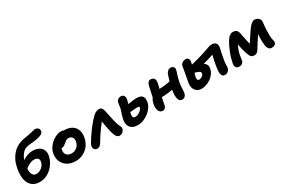

<svg xmlns="http://www.w3.org/2000/svg" viewBox="94 -1912 4517 3080"><g transform="rotate(-30 2352.0 -372.5)"><path d="M264.8 14Q190.4 14 142.6 -16.8Q94.8 -47.6 71 -99.9Q47.2 -152.2 44.2 -219.1Q41.2 -286 55.4 -358.4Q71.6 -440.2 100.7 -498.3Q129.8 -556.4 165 -595.7Q200.2 -635 237.5 -658.3Q274.8 -681.6 307.6 -693.8Q354.6 -710.8 401.3 -718.1Q448 -725.4 489.8 -733.4Q537.4 -742.6 569.6 -751.7Q601.8 -760.8 616.2 -760.8Q633.6 -760.8 651.9 -752.2Q670.2 -743.6 680.9 -725.6Q691.6 -707.6 685.6 -679.2Q681 -657 658.5 -641.4Q636 -625.8 598.4 -616.4Q538.4 -601.6 493.6 -597.2Q448.8 -592.8 411.8 -588.6Q374.8 -584.4 336.8 -569.6Q312.6 -560.2 286.4 -532.7Q260.2 -505.2 238.9 -464.3Q217.6 -423.4 206.2 -372Q190.4 -295.8 192.6 -240.5Q194.8 -185.2 216.6 -155.3Q238.4 -125.4 282.4 -125.4Q310.6 -125.4 336.6 -137Q362.6 -148.6 384.1 -167Q405.6 -185.4 419.5 -208.7Q433.4 -232 438 -254.6Q444.4 -287.6 434.4 -307.4Q424.4 -327.2 403.4 -336.2Q382.4 -345.2 356.8 -345.2Q315.8 -345.2 269.8 -322.7Q223.8 -300.2 178.8 -262.4L126.6 -318.6Q156.2 -367.2 201.8 -403.3Q247.4 -439.4 300.8 -459.2Q354.2 -479 405 -479Q469 -479 516.8 -455.4Q564.6 -431.8 586.4 -385.6Q608.2 -339.4 593.6 -270Q583.2 -219.6 554.8 -169.3Q526.4 -119 483.1 -77.7Q439.8 -36.4 384.4 -11.2Q329 14 264.8 14Z M932.2 12Q839.8 12 776.8 -27.7Q713.8 -67.4 687.1 -133.5Q660.4 -199.6 676.2 -280Q686.6 -330.8 715.9 -374.8Q745.2 -418.8 786.1 -451.9Q827 -485 871.7 -503.6Q916.4 -522.2 956.6 -522.2Q974.2 -522.2 990.4 -516.6Q1006.6 -511 1016.3 -499.3Q1026 -487.6 1022.4 -467.6Q1014.4 -432.4 994.4 -405.1Q974.4 -377.8 926.6 -362.6Q902.6 -354.6 881.1 -338.6Q859.6 -322.6 844.6 -301.7Q829.6 -280.8 825 -255.8Q813.4 -198.8 843.9 -163.8Q874.4 -128.8 937.6 -128.8Q991.8 -128.8 1033.4 -163.9Q1075 -199 1086.6 -256.8Q1096.4 -307.4 1073.5 -337.5Q1050.6 -367.6 1004 -367.6Q980.4 -367.6 962.7 -355.6Q945 -343.6 920.8 -323.6Q903.4 -309.2 891 -299.9Q878.6 -290.6 867.1 -286.3Q855.6 -282 840.2 -282Q822.4 -282 807.4 -299.8Q792.4 -317.6 800.2 -356.6Q805.8 -385.4 827.5 -413.2Q849.2 -441 879.6 -463Q910 -485 943.7 -498.3Q977.4 -511.6 1008 -511.6Q1097.2 -511.6 1152.7 -476.6Q1208.2 -441.6 1229.5 -381.2Q1250.8 -320.8 1234.8 -244Q1220 -166 1175.9 -108.4Q1131.8 -50.8 1068.7 -19.4Q1005.6 12 932.2 12Z M1328 12Q1306.6 12 1290.4 0.5Q1274.2 -11 1266.9 -29.5Q1259.6 -48 1263.4 -68.6Q1268.2 -91.8 1288.6 -127.5Q1309 -163.2 1337.5 -204.7Q1366 -246.2 1393.6 -286Q1417 -319.6 1444.3 -353.3Q1471.6 -387 1498.9 -417.3Q1526.2 -447.6 1549.6 -471Q1573.8 -495.2 1601.9 -510.6Q1630 -526 1662 -526Q1696.4 -526 1711.1 -508.8Q1725.8 -491.6 1736 -454.6Q1746 -416 1755.5 -362.5Q1765 -309 1777.2 -259Q1787.4 -217 1795.3 -191.5Q1803.2 -166 1810 -150.6Q1816.8 -135.2 1823 -122.6Q1831.6 -107.2 1834.4 -95.3Q1837.2 -83.4 1834 -65Q1830.8 -45.2 1817 -27.6Q1803.2 -10 1784.1 0.3Q1765 10.6 1744.6 10.6Q1721 10.6 1704.3 -2Q1687.6 -14.6 1676.6 -36.8Q1665.6 -59 1656.6 -86.2Q1650 -108.4 1641.4 -145.5Q1632.8 -182.6 1624.7 -225.1Q1616.6 -267.6 1610.5 -306.6Q1604.4 -345.6 1602.8 -371.2L1650.4 -376Q1631.4 -359.8 1601.9 -323.7Q1572.4 -287.6 1538.3 -240.3Q1504.2 -193 1472.1 -144.8Q1440 -96.6 1417.4 -55.8Q1397.8 -20.6 1375.5 -4.3Q1353.2 12 1328 12Z M2081.8 10Q2026 10 1991.1 -7.3Q1956.2 -24.6 1937.8 -53.4Q1919.4 -82.2 1915.5 -116.3Q1911.6 -150.4 1918.6 -184Q1929.6 -239.2 1948.1 -291.1Q1966.6 -343 1973 -373.2Q1978.8 -405.4 1979.7 -424.7Q1980.6 -444 1986 -467.4Q1988.8 -480.8 1999.9 -494.8Q2011 -508.8 2029.3 -518.6Q2047.6 -528.4 2069.4 -528.4Q2106.6 -528.4 2124.6 -502.1Q2142.6 -475.8 2132.6 -428.6Q2128.4 -405.6 2119.8 -377.7Q2111.2 -349.8 2102 -321.1Q2092.8 -292.4 2085.1 -266.5Q2077.4 -240.6 2073.4 -220.6Q2069.4 -198.4 2067.1 -176Q2064.8 -153.6 2074.3 -139.2Q2083.8 -124.8 2113.6 -124.8Q2132.8 -124.8 2155 -133.7Q2177.2 -142.6 2197.4 -157.1Q2217.6 -171.6 2231.1 -189.3Q2244.6 -207 2247 -224.4Q2248.6 -234.4 2238.2 -238.2Q2227.8 -242 2207.4 -242Q2181 -242 2146.8 -238.9Q2112.6 -235.8 2082.3 -232.1Q2052 -228.4 2037.6 -226.8Q2018 -226.6 2000.8 -232Q1983.6 -237.4 1974.4 -250.1Q1965.2 -262.8 1969.4 -283.8Q1974.6 -311.6 1992.6 -322.2Q2010.6 -332.8 2040 -341.6Q2055 -346.6 2082.7 -352.6Q2110.4 -358.6 2144.3 -364.2Q2178.2 -369.8 2211.9 -373.7Q2245.6 -377.6 2272.6 -377.6Q2323.8 -377.6 2353.7 -361.6Q2383.6 -345.6 2393.6 -314.3Q2403.6 -283 2395.6 -236.4Q2387.6 -189.8 2358.2 -145.5Q2328.8 -101.2 2284.6 -66.2Q2240.4 -31.2 2187.8 -10.6Q2135.2 10 2081.8 10Z M2544 11Q2511 11 2489.7 -10Q2468.4 -31 2461.5 -68.5Q2454.6 -106 2464.6 -157Q2473.2 -198 2488.3 -227.6Q2503.4 -257.2 2520.9 -275.8Q2538.4 -294.4 2553 -303.6Q2565.4 -311.8 2581 -315.5Q2596.6 -319.2 2612.6 -319.2Q2685.6 -319.2 2763.4 -326.3Q2841.2 -333.4 2911 -357.8L2934.2 -237.8Q2880 -215.6 2819.3 -204.1Q2758.6 -192.6 2697.1 -189.1Q2635.6 -185.6 2577.6 -185.6L2496.2 -212.6Q2504.4 -252.4 2513.4 -292.6Q2522.4 -332.8 2530.9 -371.5Q2539.4 -410.2 2546.4 -444.2Q2553.6 -476.4 2570.4 -500.5Q2587.2 -524.6 2616.6 -524.6Q2665.6 -524.6 2683.9 -495.3Q2702.2 -466 2691.8 -413.6Q2687 -390 2679.4 -360.5Q2671.8 -331 2663.3 -300Q2654.8 -269 2647.6 -241.5Q2640.4 -214 2636.4 -195.4Q2629.8 -160 2622.8 -125.4Q2615.8 -90.8 2607.2 -48.2Q2602.8 -23 2584.7 -6Q2566.6 11 2544 11ZM2902.4 11Q2864.8 11 2847.2 -18.8Q2829.6 -48.6 2828.1 -99Q2826.6 -149.4 2838.6 -210.4Q2858.4 -306.4 2875.5 -366.3Q2892.6 -426.2 2905.4 -460Q2916.4 -488.8 2940.1 -508Q2963.8 -527.2 2993.6 -527.2Q3021.6 -527.2 3040.8 -506.7Q3060 -486.2 3054.8 -458.8Q3047.8 -422.8 3031.4 -377.4Q3015 -332 3002.2 -268Q2992.4 -218.6 2989.8 -180.6Q2987.2 -142.6 2986.2 -113.3Q2985.2 -84 2979.8 -57.4Q2974.4 -29.8 2954.7 -9.4Q2935 11 2902.4 11Z M3260.6 16.6Q3209.8 16.6 3174.5 -8.3Q3139.2 -33.2 3124.9 -77.5Q3110.6 -121.8 3122 -179.4Q3133.4 -240.4 3143.9 -298.6Q3154.4 -356.8 3161.5 -398.2Q3168.6 -439.6 3170 -449Q3173.6 -471.6 3187.9 -488.7Q3202.2 -505.8 3223.8 -515.5Q3245.4 -525.2 3269.2 -525.2Q3294.6 -525.2 3313.2 -505.6Q3331.8 -486 3326 -447.8Q3321.6 -417.4 3309.6 -373.6Q3297.6 -329.8 3289.2 -285.8Q3287.8 -277.4 3282.9 -259.8Q3278 -242.2 3272.7 -223.5Q3267.4 -204.8 3265.2 -190.8Q3259.6 -164 3267.6 -147.1Q3275.6 -130.2 3297.6 -130.2Q3310.4 -130.2 3325 -135.3Q3339.6 -140.4 3352.6 -149.4Q3365.6 -158.4 3374.5 -169.9Q3383.4 -181.4 3385 -194Q3387.4 -212.4 3376.7 -224.3Q3366 -236.2 3346.6 -244Q3334.6 -249.4 3314.7 -255.4Q3294.8 -261.4 3274.2 -266.9Q3253.6 -272.4 3238.2 -274.4L3263.4 -385.2Q3299.4 -394.2 3342.3 -404.5Q3385.2 -414.8 3431.2 -427.2Q3477.2 -439.6 3520.8 -452.6Q3570.2 -467.6 3612.3 -483.2Q3654.4 -498.8 3687.8 -509.6Q3721.2 -520.4 3744.4 -520.4Q3799.4 -520.4 3823.8 -491.3Q3848.2 -462.2 3838.2 -409.6Q3833.6 -387.2 3827 -360.1Q3820.4 -333 3814.2 -301Q3809.2 -275 3803.2 -242.7Q3797.2 -210.4 3792.6 -178.9Q3788 -147.4 3787.6 -123.4Q3787.4 -109.6 3786.9 -91.3Q3786.4 -73 3784.4 -62Q3780.2 -42.8 3767.3 -25.7Q3754.4 -8.6 3735.6 1.9Q3716.8 12.4 3693 12.4Q3660.8 12.4 3644.3 -12.2Q3627.8 -36.8 3627.6 -70.2Q3627.4 -111.2 3635.7 -164.3Q3644 -217.4 3653.2 -265Q3658.2 -287 3663 -309.5Q3667.8 -332 3673 -352Q3678.2 -372 3682 -388Q3685.8 -404 3687.8 -413L3717.4 -387.6Q3701.2 -379.8 3665.8 -367.7Q3630.4 -355.6 3583 -341.5Q3535.6 -327.4 3481.8 -313.9Q3428 -300.4 3375.3 -289.5Q3322.6 -278.6 3277.2 -272.2L3297.8 -348Q3308 -349.8 3323.4 -350.9Q3338.8 -352 3360.8 -352Q3372.8 -352 3396.1 -348Q3419.4 -344 3446 -334.2Q3472.6 -324.4 3495.5 -307.4Q3518.4 -290.4 3531 -264.1Q3543.6 -237.8 3537.2 -200.8Q3528.4 -151.2 3500.2 -111.1Q3472 -71 3431.6 -42.6Q3391.2 -14.2 3346.2 1.2Q3301.2 16.6 3260.6 16.6Z M3964.8 11Q3920.4 11 3900.9 -14.7Q3881.4 -40.4 3891 -87.4Q3896 -114.4 3909.6 -167.3Q3923.2 -220.2 3947 -277.6Q3987 -374.6 4019.3 -428.1Q4051.6 -481.6 4080.9 -503Q4110.2 -524.4 4139.4 -524.4Q4169.6 -524.4 4190.1 -515Q4210.6 -505.6 4222.7 -486Q4234.8 -466.4 4240 -435.8Q4243.2 -413.6 4250.8 -374.2Q4258.4 -334.8 4268.1 -290.3Q4277.8 -245.8 4289.7 -206Q4301.6 -166.2 4314.2 -144.2L4232.6 -134Q4264.6 -189.4 4296.4 -239.7Q4328.2 -290 4359 -336.4Q4389.8 -382.8 4418.8 -424.4Q4450.8 -470.6 4483 -495.7Q4515.2 -520.8 4540 -520.8Q4563.6 -520.8 4582.1 -512.7Q4600.6 -504.6 4611.4 -495.2Q4629.2 -480.6 4636.4 -462.3Q4643.6 -444 4639.6 -412Q4630.6 -340 4628.1 -281.8Q4625.6 -223.6 4626.6 -180.8Q4626.8 -131.2 4637 -95.1Q4647.2 -59 4642.8 -38.8Q4638.4 -17.6 4616.1 -3.8Q4593.8 10 4561.2 10Q4530.6 10 4509.1 -12.3Q4487.6 -34.6 4481.2 -76.4Q4478 -103.4 4475.4 -143.8Q4472.8 -184.2 4475 -240.3Q4477.2 -296.4 4486.8 -368.8L4533.8 -380.2Q4512 -345.2 4486.2 -305.2Q4460.4 -265.2 4434.5 -224.7Q4408.6 -184.2 4384.4 -146.2Q4360.2 -108.2 4341.4 -76.8Q4326 -52.4 4306.6 -38.5Q4287.2 -24.6 4260 -24.6Q4230 -24.6 4212.6 -35.3Q4195.2 -46 4184.4 -66.1Q4173.6 -86.2 4164 -113.6Q4159.2 -126.8 4151.5 -152.6Q4143.8 -178.4 4135.6 -210.5Q4127.4 -242.6 4120.7 -275.6Q4114 -308.6 4110.8 -337.3Q4107.6 -366 4109 -384.2L4162.2 -387Q4143.2 -363.4 4122.6 -325.4Q4102 -287.4 4084.9 -242.8Q4067.8 -198.2 4058 -153.2Q4051.6 -119.6 4048.4 -92.4Q4045.2 -65.2 4042.2 -50.2Q4036.8 -23.6 4015.1 -6.3Q3993.4 11 3964.8 11Z"/></g></svg>

Font: Shantell Sans Light
Style: Italic
Weight: 300
Italic angle: -11°
Designer: Stephen Nixon, Anya Danilova, Shantell Martin
Foundry: Arrow Type
Version: Version 1.008;[ac192a2d6]